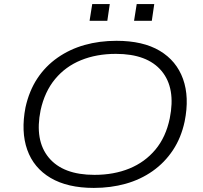

<svg xmlns="http://www.w3.org/2000/svg" viewBox="-20 -913 996 941"><path d="M440 8Q311 8 228 -41Q145 -90 113.5 -179Q82 -268 105 -387Q123 -468 163 -528.5Q203 -589 262.5 -630.5Q322 -672 394.5 -692.5Q467 -713 551 -713Q681 -713 763 -664Q845 -615 877 -526Q909 -437 885 -318Q868 -238 827.5 -177Q787 -116 728 -74.5Q669 -33 596 -12.5Q523 8 440 8ZM443 -56Q538 -56 614 -87Q690 -118 741.5 -179.5Q793 -241 812 -333Q842 -481 772 -565Q702 -649 548 -649Q453 -649 377 -618Q301 -587 250 -525.5Q199 -464 179 -373Q149 -225 219 -140.5Q289 -56 443 -56ZM637 -811 650 -893H736L724 -811ZM419 -811 432 -893H518L506 -811Z"/></svg>

Font: Nunito Sans 10pt Expanded Light
Style: Italic
Weight: 300
Width: 7
Italic angle: -9°
Designer: Vernon Adams
Foundry: Vernon Adams
Version: Version 3.101;gftools[0.9.27]